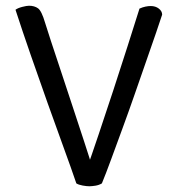

<svg xmlns="http://www.w3.org/2000/svg" viewBox="-20 -639 622 669"><path d="M291 10Q282 10 268 7.5Q254 5 246 0Q228 -53 201.5 -125.5Q175 -198 145.5 -281Q116 -364 87 -447.5Q58 -531 34 -605Q42 -611 57.5 -615Q73 -619 81 -619Q100 -619 112.5 -610Q125 -601 137 -560Q143 -540 157.5 -496Q172 -452 191.5 -393.5Q211 -335 232 -271Q253 -207 273 -146.5Q293 -86 307 -38H278Q299 -97 324 -171.5Q349 -246 375 -325Q401 -404 424.5 -478Q448 -552 466 -609Q477 -614 487 -616Q497 -618 505 -618Q522 -618 533.5 -609Q545 -600 545 -588Q538 -566 523.5 -524Q509 -482 490 -427.5Q471 -373 450 -312.5Q429 -252 407.5 -193.5Q386 -135 367.5 -84.5Q349 -34 335 0Q325 6 312.5 8Q300 10 291 10Z"/></svg>

Font: Baloo Bhaijaan 2
Style: Regular
Weight: 400
Designer: Sanskriti Dholi, Noopur Datye and Ek Type
Foundry: Ek Type
Version: Version 1.701